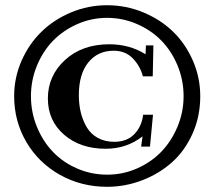

<svg xmlns="http://www.w3.org/2000/svg" viewBox="-20 -737 829 742"><path d="M394 -15.1Q293.9 -15.1 211.4 -61.5Q128.9 -107.9 81.8 -188.2Q34.7 -268.6 34.7 -365.2Q34.7 -437 63.2 -502Q91.8 -566.9 139.9 -614Q188 -661.1 254.4 -689Q320.8 -716.8 393.6 -716.8Q467.3 -716.8 534.2 -689Q601.1 -661.1 649.2 -614.3Q697.3 -567.4 725.6 -502.2Q753.9 -437 753.9 -365.2Q753.9 -286.1 723.4 -219Q692.9 -151.9 642.6 -107.9Q592.3 -64 527.6 -39.6Q462.9 -15.1 394 -15.1ZM394.5 -62Q454.6 -62 509.3 -85.9Q564 -109.9 603.3 -150.6Q642.6 -191.4 666 -247.6Q689.5 -303.7 689.5 -365.2Q689.5 -427.2 666.3 -483.4Q643.1 -539.6 603.5 -580.1Q564 -620.6 509 -644.3Q454.1 -668 393.6 -668Q333.5 -668 279.1 -644Q224.6 -620.1 185.3 -579.8Q146 -539.6 122.8 -483.4Q99.6 -427.2 99.6 -365.7Q99.6 -303.2 122.6 -247.1Q145.5 -190.9 184.6 -150.1Q223.6 -109.4 278.3 -85.7Q333 -62 394.5 -62ZM388.2 -162.1Q290.5 -162.1 227.8 -216.3Q165 -270.5 165 -356.4Q165 -444.3 231.2 -505.1Q297.4 -565.9 402.3 -565.9Q481 -565.9 542.5 -527.3L543.9 -561.5H572.8L570.3 -441.9H532.2Q521.5 -482.4 492.9 -511.7Q464.4 -541 419.4 -541Q357.9 -541 321.3 -495.8Q284.7 -450.7 284.7 -369.1Q284.7 -333.5 292.2 -302.5Q299.8 -271.5 315.2 -245.4Q330.6 -219.2 357.9 -204.1Q385.3 -189 421.9 -189Q470.7 -189 499.3 -218.8Q527.8 -248.5 533.2 -293.5H571.3L559.6 -170.4H525.4L530.8 -210Q469.7 -162.1 388.2 -162.1Z"/></svg>

Font: Elstob 8pt
Style: Bold
Weight: 700
Designer: Peter S. Baker
Version: Version 1.015